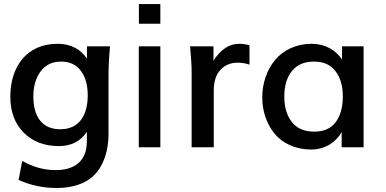

<svg xmlns="http://www.w3.org/2000/svg" viewBox="-20 -731 1917 953"><path d="M279.3 -89.4C191.4 -89.4 145.5 -148.9 145.5 -252.4C145.5 -302.7 157.7 -344.2 181.6 -376.5C205.6 -409.2 239.7 -425.3 283.7 -425.3C326.2 -425.3 358.4 -410.2 381.3 -379.4C404.3 -348.6 415.5 -308.1 415.5 -257.8C415.5 -168 379.4 -89.4 279.3 -89.4ZM261.7 202.1C341.3 202.1 403.3 179.2 440.9 144.5C460 127.4 475.1 106.9 486.8 82.5C510.7 33.7 518.6 -14.6 518.6 -71.8V-345.7C518.6 -398.4 521 -450.2 526.4 -501H411.6V-439.5C383.8 -482.9 335 -513.7 266.6 -513.7C109.4 -513.7 31.2 -396.5 31.2 -251.5C31.2 -176.3 53.7 -116.7 98.1 -72.3C142.6 -27.8 200.7 -5.9 272 -5.9C333 -5.9 379.4 -29.3 411.1 -76.2V-28.8C411.1 65.4 354 113.3 255.9 113.3C198.7 113.3 143.6 98.1 90.3 67.4L72.3 162.1C131.8 189 194.8 202.1 261.7 202.1Z M775.9 -613.3V-710.9H669.4V-613.3ZM775.9 0V-501H668.9V0Z M1041 0V-281.7C1041 -326.2 1051.8 -359.9 1073.7 -383.8C1095.7 -407.7 1124 -419.9 1159.7 -419.9C1179.7 -419.9 1199.2 -416.5 1218.3 -410.2V-506.3C1200.7 -511.2 1183.6 -513.7 1167.5 -513.7C1118.2 -513.7 1075.7 -485.8 1039.6 -430.2V-501H923.3L925.3 -480C926.8 -465.8 927.7 -448.7 929.2 -427.7C930.7 -406.7 931.2 -389.6 931.2 -376V0Z M1539.6 -77.6C1490.2 -77.6 1453.1 -93.8 1428.2 -126C1403.3 -158.2 1391.1 -200.2 1391.1 -251.5C1391.1 -303.7 1403.3 -345.7 1428.2 -377.4C1453.1 -409.2 1489.7 -425.3 1538.1 -425.3C1585.4 -425.3 1621.1 -409.7 1645 -377.9C1669.4 -346.2 1681.6 -304.7 1681.6 -252.4C1681.6 -199.2 1669.9 -156.7 1646.5 -125C1623 -93.3 1587.4 -77.6 1539.6 -77.6ZM1524.4 11.2C1591.3 11.2 1646 -22.9 1675.8 -75.2V0H1784.7V-501H1677.7V-435.5C1646.5 -482.9 1592.8 -513.7 1526.4 -513.7C1450.2 -513.7 1385.3 -481.9 1344.7 -432.6C1304.2 -383.3 1281.7 -317.4 1281.7 -247.1C1281.7 -180.2 1302.7 -117.7 1341.8 -68.8C1380.9 -20 1446.3 11.2 1524.4 11.2Z"/></svg>

Font: Ride SemiBold
Style: Regular
Weight: 600
Version: Version 3.000